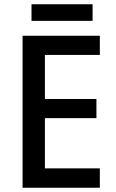

<svg xmlns="http://www.w3.org/2000/svg" viewBox="-20 -882 543 902"><path d="M449 0H86V-714H449V-624H191V-417H433V-327H191V-91H449ZM415 -862V-784H128V-862Z"/></svg>

Font: Noto Sans Hebrew SemiCondensed Medium
Style: Regular
Weight: 500
Width: 4
Designer: Monotype Design Team
Foundry: Monotype Imaging Inc.
Version: Version 2.003